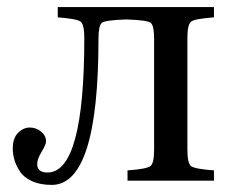

<svg xmlns="http://www.w3.org/2000/svg" viewBox="-20 -510 656 542"><path d="M16 -91Q16 -120 31 -135Q46 -150 64 -150Q82 -150 96 -138.5Q110 -127 110 -111Q110 -102 97.5 -81.5Q85 -61 85 -47Q85 -23 114 -23Q218 -23 218 -403Q218 -441 207.5 -449Q197 -457 143 -461V-490H584V-461Q530 -457 519.5 -449Q509 -441 509 -403V-87Q509 -49 519.5 -41Q530 -33 584 -29V0H340V-29Q394 -33 404.5 -41Q415 -49 415 -87V-400Q415 -438 405.5 -445.5Q396 -453 340 -455H333Q277 -453 267.5 -445.5Q258 -438 258 -400Q258 12 126 12Q93 12 69.5 1Q46 -10 35 -28Q24 -46 20 -61Q16 -76 16 -91Z"/></svg>

Font: Heuristica
Style: Regular
Weight: 400
Version: Version 1.0.1 ; ttfautohint (v1.4.1)